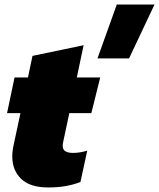

<svg xmlns="http://www.w3.org/2000/svg" viewBox="-20 -815 700 845"><path d="M409 -558 494 -795H660L548 -558ZM192 10Q113 10 73.5 -27.5Q34 -65 34 -127Q34 -150 40 -177L70 -317H11L44 -474H103L123 -569L348 -616L318 -474H421L382 -317H285L258 -190Q257 -185 256.5 -180.5Q256 -176 256 -172Q256 -142 302 -142Q331 -142 364 -152L334 -14Q303 -2 268.5 4Q234 10 192 10Z"/></svg>

Font: Kanit ExtraBold
Style: Italic
Weight: 800
Italic angle: -12°
Designer: Katatrad Team
Foundry: CadsonDemak
Version: Version 2.000; ttfautohint (v1.8.3)